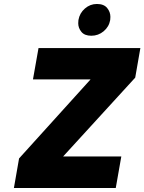

<svg xmlns="http://www.w3.org/2000/svg" viewBox="-20 -947 727 967"><path d="M440 -767Q406 -767 390 -786.5Q374 -806 374 -830Q374 -838 375 -846Q381 -881 407.5 -904Q434 -927 468 -927Q503 -927 519.5 -907Q536 -887 536 -862Q536 -854 535 -846Q529 -812 502 -789.5Q475 -767 440 -767ZM298 -159H591L563 0H50L76 -149L436 -547H146L174 -705H687L661 -556Z"/></svg>

Font: Fz Poppins ExtBd
Style: Italic
Weight: 800
Italic angle: -10°
Designer: Ninad Kale (Devanagari), Jonny Pinhorn (Latin)
Foundry: Indian Type Foundry
Version: Vit hóa bi Vntype.Com & FontZin.Com